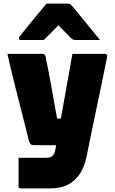

<svg xmlns="http://www.w3.org/2000/svg" viewBox="-20 -846 640 1066"><path d="M564 -547Q569 -547 573 -543Q577 -539 575 -531Q561 -461 547 -394Q533 -327 519 -259.5Q505 -192 490.5 -123Q476 -54 461 21Q450 79 423.5 119Q397 159 356.5 179.5Q316 200 259 200Q238 200 211 200Q184 200 158.5 200Q133 200 115 200Q97 200 94 200Q89 200 86 197Q83 194 83 189V30H103Q136 30 169 30Q202 30 235 30Q259 30 270.5 20.5Q282 11 287 -13Q294 -56 303 -106Q312 -156 322 -210.5Q332 -265 342 -321.5Q352 -378 362 -435Q372 -492 382 -547Q399 -547 422 -547Q445 -547 470.5 -547Q496 -547 520.5 -547Q545 -547 564 -547ZM215 -547Q223 -547 227.5 -543Q232 -539 233 -532Q242 -488 249.5 -449Q257 -410 263.5 -375Q270 -340 275.5 -308Q281 -276 286.5 -246Q292 -216 297 -188H367L338 -40H172Q162 -40 156 -42Q150 -44 147 -49.5Q144 -55 140 -66Q136 -83 126.5 -120.5Q117 -158 104 -209.5Q91 -261 76 -319Q61 -377 47 -435.5Q33 -494 21 -547Q38 -547 62.5 -547Q87 -547 114.5 -547Q142 -547 168 -547Q194 -547 215 -547ZM238 -826Q268 -826 298 -826Q328 -826 358 -826Q366 -826 371 -822Q376 -818 388 -804Q395 -795 412 -774.5Q429 -754 451 -727Q473 -700 495 -673Q517 -646 535 -624Q503 -624 469.5 -624Q436 -624 403 -624Q392 -624 386.5 -626Q381 -628 374 -635Q365 -644 344 -665.5Q323 -687 285 -725L337 -705H273L324 -726Q287 -688 264.5 -665Q242 -642 223 -624H96Q91 -624 89 -625Q87 -626 86 -628.5Q85 -631 85 -633Q85 -638 88 -642Q91 -646 103 -661Q114 -675 132 -697.5Q150 -720 171 -745Q192 -770 210 -792Q228 -814 238 -826Z"/></svg>

Font: Recursive Monospace Black
Style: Regular
Weight: 900
Version: Version 1.047